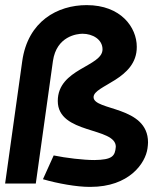

<svg xmlns="http://www.w3.org/2000/svg" viewBox="-21 -718 646 751"><path d="M205 -323C205 -192 432 -222 432 -144C429 -107 418 -93 348 -92C306 -92 237 -100 189 -110L147 -17C205 0 280 13 328 13H333C484 13 548 -79 556 -138C557 -146 558 -154 558 -161C558 -305 345 -284 345 -338C345 -385 515 -406 514 -535C514 -611 452 -698 318 -698C204 -698 88 -635 66 -479L-1 0H119L186 -479C200 -577 281 -586 302 -586C341 -586 380 -564 380 -525C380 -457 205 -450 205 -323Z"/></svg>

Font: Cantarell
Style: BoldOblique
Weight: 700
Italic angle: -8°
Designer: Dave Crossland
Version: Version 0.024